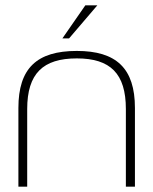

<svg xmlns="http://www.w3.org/2000/svg" viewBox="-20 -700 575 720"><path d="M49 -295V0H82V-291C82 -424 141 -481 268 -481C394 -481 452 -424 452 -291V0H486V-295C486 -444 416 -509 268 -509C118 -509 49 -444 49 -295ZM214 -556H239L345 -680H300Z"/></svg>

Font: LT Wave Text Thin
Style: Regular
Weight: 100
Designer: Daniel Lyons
Version: Version 2.5 (Glyphs App)